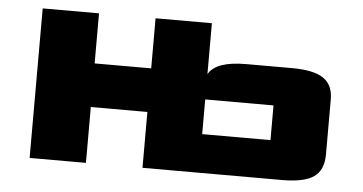

<svg xmlns="http://www.w3.org/2000/svg" viewBox="-42 -576 1222 647"><g transform="rotate(5 569.5 -253.0)"><path d="M78 0V-505.8H268.5V-336.4H459.8V-505.8H650.3V-333.6Q663.7 -356.7 695.3 -367.6Q726.8 -378.6 778.3 -378.6H932Q1006.1 -378.6 1039 -356.2Q1071.8 -333.9 1071.8 -284.9V-98.7Q1071.8 -45.9 1039.3 -23Q1006.8 0 932 0H459.8V-188.9H268.5V0ZM650.3 -130.6H881.3Q881.3 -130.6 881.3 -130.6Q881.3 -130.6 881.3 -130.6V-247.9Q881.3 -247.9 881.3 -247.9Q881.3 -247.9 881.3 -247.9H650.3Z"/></g></svg>

Font: Science Gothic
Style: Regular
Weight: 400
Designer: Thomas Phinney, Vassil Kateliev, Brandon Buerkle
Foundry: Font Detective LLC
Version: Version 1.018